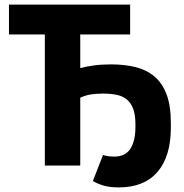

<svg xmlns="http://www.w3.org/2000/svg" viewBox="-20 -720 800 835"><path d="M19 -700H546V-570H329V-424Q356 -431 389 -435.5Q422 -440 463 -440Q520 -440 568 -428.5Q616 -417 650.5 -388.5Q685 -360 704 -310.5Q723 -261 723 -186V-165Q723 -40 665 27.5Q607 95 497 95Q456 95 428.5 86.5Q401 78 384 67L428 -46Q439 -42 452.5 -40.5Q466 -39 477 -39Q525 -39 547 -73Q569 -107 569 -169V-179Q569 -220 559.5 -246Q550 -272 532 -287Q514 -302 488 -307.5Q462 -313 429 -313Q399 -313 376 -309.5Q353 -306 329 -295V0H175V-570H19Z"/></svg>

Font: Tilda Sans Extra Bold
Style: Regular
Weight: 800
Designer: ParaType Ltd
Foundry: ParaType Ltd
Version: Version 1.009